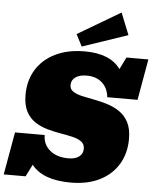

<svg xmlns="http://www.w3.org/2000/svg" viewBox="-80 -1104 953 1174"><g transform="rotate(5 396.0 -517.5)"><path d="M397.9 14.2Q226.6 14.2 157.7 -74.2L120.6 0H-13.7L32.7 -261.7H214.8Q215.3 -203.1 258.1 -167.7Q300.8 -132.3 370.6 -132.3Q414.1 -132.3 437.3 -150.4Q460.4 -168.5 460.4 -198.7Q460.4 -227.5 439.7 -242.4Q418.9 -257.3 384.8 -265.4Q350.6 -273.4 309.6 -280.3Q268.6 -287.1 227.5 -298.8Q186.5 -310.5 152.3 -333Q118.2 -355.5 97.4 -394.8Q76.7 -434.1 76.7 -496.6Q76.7 -585 117.9 -651.6Q159.2 -718.3 235.1 -755.4Q311 -792.5 415 -792.5Q571.8 -792.5 634.8 -703.1L671.9 -777.3H806.2L761.7 -525.4H575.7Q570.3 -581.5 533.9 -613.8Q497.6 -646 439.9 -646Q395.5 -646 370.6 -628.2Q345.7 -610.4 345.7 -580.1Q345.7 -554.7 366.5 -540.8Q387.2 -526.9 421.6 -519Q456.1 -511.2 497.1 -503.7Q538.1 -496.1 579.1 -483.4Q620.1 -470.7 654.5 -447.3Q689 -423.8 709.7 -384.3Q730.5 -344.7 730.5 -282.7Q730.5 -193.8 690.2 -127Q649.9 -60.1 575.4 -22.9Q501 14.2 397.9 14.2ZM393.1 -820.3 355.5 -893.6 618.2 -1048.8 671.9 -914.6Z"/></g></svg>

Font: Bevan
Style: Italic
Weight: 400
Italic angle: -10°
Designer: Vernon Adams
Foundry: Vernon Adams
Version: Version 2.100; ttfautohint (v1.8.3)